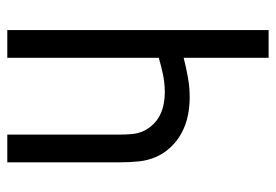

<svg xmlns="http://www.w3.org/2000/svg" viewBox="-138 -638 775 540"><g transform="rotate(-90 250.0 -367.5)"><path d="M358 0V-239Q331 -232 303 -227Q275 -222 247 -222Q221 -222 196 -227Q171 -232 148 -244Q125 -256 107 -275Q89 -294 79 -317Q69 -340 66.5 -366Q64 -392 64 -417V-735H142V-417Q142 -401 143.5 -384Q145 -367 152 -352Q159 -337 170.5 -325Q182 -313 197 -305.5Q212 -298 228.5 -295Q245 -292 261 -292Q286 -292 310.5 -297Q335 -302 358 -309V-735H436V0Z"/></g></svg>

Font: Zed Sans
Style: Regular
Weight: 400
Designer: Belleve Invis
Foundry: Belleve Invis
Version: Version 1.0.0; ttfautohint (v1.8.4)